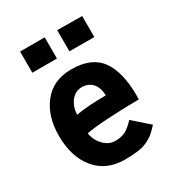

<svg xmlns="http://www.w3.org/2000/svg" viewBox="-168 -805 853 920"><g transform="rotate(-30 259.0 -345.0)"><path d="M284.2 -694.8 421.9 -693.4V-577.1L284.2 -577.6ZM79.1 -694.8H215.3V-577.6H79.1ZM164.1 -295.9Q230.5 -307.6 330.1 -307.6Q328.1 -353.5 305.9 -376.5Q283.7 -399.4 249.5 -399.4Q213.4 -399.4 189.9 -369.6Q166.5 -339.8 164.1 -295.9ZM248.5 -498.5Q360.4 -498.5 408.9 -430.7Q457.5 -362.8 457.5 -232.9L457 -211.9Q243.2 -209 164.1 -193.4Q169.9 -152.8 198 -124.3Q226.1 -95.7 259.8 -95.7Q296.4 -95.7 318.6 -107.9Q340.8 -120.1 368.2 -149.4L455.1 -73.2Q434.6 -50.3 419.4 -37.6Q404.3 -24.9 381.6 -14.2Q358.9 -3.4 329.6 0.7Q300.3 4.9 256.8 4.9Q153.8 4.9 95.9 -65.2Q38.1 -135.3 38.1 -252Q38.1 -360.8 93.3 -429.7Q148.4 -498.5 248.5 -498.5Z"/></g></svg>

Font: Fantasque Sans Mono
Style: Bold
Weight: 700
Monospace: yes
Designer: Jany Belluz
Version: Version 1.8.0 ; ttfautohint (v1.8.2)